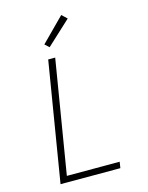

<svg xmlns="http://www.w3.org/2000/svg" viewBox="-140 -1056 880 1141"><g transform="rotate(-15 300.0 -485.0)"><path d="M87 0 208 -735H251L136 -38H461L455 0ZM235 -803 209 -827 351 -970 383 -940Z"/></g></svg>

Font: Iosevka Aile Extralight
Style: Italic
Weight: 200
Italic angle: -9°
Designer: Belleve Invis
Foundry: Belleve Invis
Version: Version 31.1.0; ttfautohint (v1.8.4)